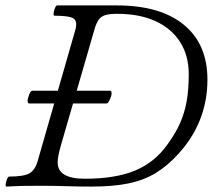

<svg xmlns="http://www.w3.org/2000/svg" viewBox="-20 -686 786 709"><path d="M4 3Q0 3 1 -6Q2 -15 6 -24.5Q10 -34 14 -34Q67 -34 88 -45.5Q109 -57 119 -91L258 -575Q267 -607 252 -617.5Q237 -628 181 -628Q177 -628 178 -637.5Q179 -647 183 -656.5Q187 -666 191 -666H411Q572 -666 659 -594.5Q746 -523 746 -392Q746 -314 719 -245Q692 -176 638 -117Q598 -73 554 -46.5Q510 -20 453.5 -8.5Q397 3 318 3Q271 3 224 1.5Q177 0 130 0Q99 0 67.5 0.5Q36 1 4 3ZM293 -26Q406 -26 478.5 -56Q551 -86 598 -152Q628 -193 645 -231.5Q662 -270 669.5 -313Q677 -356 677 -412Q677 -481 645 -531Q613 -581 554 -608Q495 -635 413 -635Q386 -635 370 -630.5Q354 -626 345 -614Q336 -602 329 -578L204 -146Q198 -125 195.5 -111Q193 -97 193 -86Q193 -26 293 -26ZM88 -304Q82 -304 82 -313Q82 -321 87.5 -336Q93 -351 99 -351H387Q392 -351 392 -341Q392 -332 385.5 -318Q379 -304 374 -304Z"/></svg>

Font: Junicode VF
Style: Italic
Weight: 400
Italic angle: -11°
Designer: Peter S. Baker
Version: Version 2.209